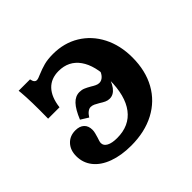

<svg xmlns="http://www.w3.org/2000/svg" viewBox="-115 -559 702 702"><g transform="rotate(-45 236.5 -208.0)"><path d="M29.4 -103.6Q29.4 -134.9 47.2 -153.9Q65 -173 93.8 -173Q115.6 -173 127.7 -161.7Q139.8 -150.5 139.8 -129.9Q139.8 -122.2 137.4 -113.3Q135 -104.4 132.6 -96.3Q130.5 -90.2 128.7 -84.4Q126.9 -78.6 126.9 -74.1Q126.9 -60.3 141.4 -52.6Q155.9 -44.8 182.2 -44.8Q245.9 -44.8 279.4 -89Q312.9 -133.1 312.9 -216Q312.9 -289.5 284.5 -329.6Q256 -369.8 203.8 -369.8Q164.7 -369.8 141.5 -345.2Q118.3 -320.6 112.6 -273.5H53.7Q54.5 -321.3 53.7 -354.5Q52.9 -387.7 51 -409.4Q50.5 -415.9 49.7 -421.9H108.6Q110.6 -411.4 114.5 -406.8Q118.4 -402.1 124.5 -402.1Q128.1 -402.1 134 -404.1Q139.8 -406.1 146.2 -409Q167.3 -417.9 186.6 -423.1Q206 -428.3 233.5 -428.3Q290.9 -428.3 335.6 -401.1Q380.2 -373.9 405.2 -325.3Q430.2 -276.7 430.2 -214Q430.2 -145.5 402.1 -94.7Q374 -43.9 321.7 -16.3Q269.4 11.3 199 11.3Q148.1 11.3 109.5 -2.9Q70.9 -17 50.2 -43.1Q29.4 -69.2 29.4 -103.6ZM265.2 -165.8Q255.2 -165.8 246.5 -169.8Q237.7 -173.8 226.5 -181.1Q217.8 -186.4 209.7 -190.2Q201.6 -193.9 194 -193.9Q186.1 -193.9 178.2 -187.9Q170.3 -182 163 -170.2L133.5 -188.6Q148.9 -226.3 165.6 -243.9Q182.2 -261.5 203.5 -261.5Q215.5 -261.5 225.1 -257.4Q234.6 -253.4 247.8 -245.8Q255.4 -240.9 263.4 -237.1Q271.4 -233.3 278.5 -233.3Q290.4 -233.3 300 -243Q309.7 -252.8 314.1 -270L324.6 -245.8Q315 -205.3 300.1 -185.5Q285.2 -165.8 265.2 -165.8Z"/></g></svg>

Font: Playfair Micro SmCond SmLight
Style: Regular
Weight: 360
Width: 4
Designer: Claus Eggers Sørensen
Foundry: Claus Eggers Sørensen
Version: Version 2.100;Glyphs 3.2 (3219)